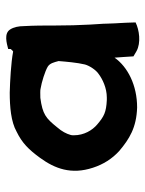

<svg xmlns="http://www.w3.org/2000/svg" viewBox="55 -518 470 621"><g transform="rotate(-90 290.5 -208.0)"><path d="M58 -143C69 -109 87 -81 112 -58C151 -25 188 -2 253 0C324 0 384 -30 414 -73C415 -54 417 -39 418 -15V-12L435 -2C462 13 504 7 528 -5L527 -35C526 -48 526 -61 525 -72L524 -98C524 -112 522 -130 521 -152C519 -198 518 -217 518 -264C518 -304 518 -331 516 -367C516 -382 513 -399 505 -411C492 -431 461 -422 442 -417V-409C439 -405 437 -403 434 -401C397 -408 338 -411 301 -412C255 -412 207 -408 175 -390C138 -372 117 -351 90 -314C55 -266 35 -213 58 -143ZM163 -204C163 -209 163 -213 164 -215C168 -229 175 -243 189 -259C218 -295 231 -306 284 -313C296 -313 309 -314 315 -312C334 -309 370 -298 385 -289C396 -282 399 -269 403 -254C401 -229 398 -194 392 -169C388 -154 374 -133 362 -125C345 -112 316 -98 285 -98H277C237 -100 224 -107 198 -129C179 -145 163 -172 163 -204Z"/></g></svg>

Font: Hussar Pisanka
Style: Sbd
Weight: 600
Designer: Robert Jablonski
Foundry: Cannot Into Space Fonts
Version: Version 1.070